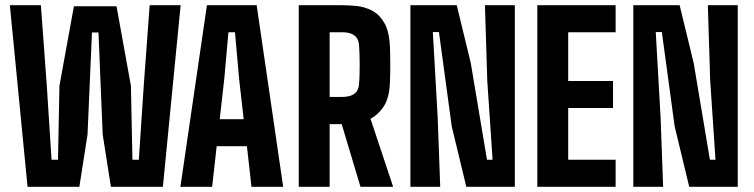

<svg xmlns="http://www.w3.org/2000/svg" viewBox="-20 -716 2891 736"><path d="M85.6 0 17.8 -696H136.7L159.4 -387.3L177.6 -103.6H202.3L207.9 -387.3L263.3 -692H426.7L481.8 -387.3L487.7 -103.6H512.2L531 -387.3L553.7 -696H672.4L604.4 0H405.1L373.7 -200.1L357.5 -591.6H332.5L315.5 -200.1L284.2 0Z M671.6 0 773.2 -696H963.9L1065.5 0H943.9L926.6 -155.5H810.6L793.2 0ZM822.3 -259.1H914.1L896.7 -412.5L880.8 -592.4H855.6L839.6 -412.3Z M1125.2 0V-696H1291.1Q1316 -696 1346.3 -693.1Q1376.6 -690.1 1404.8 -676.1Q1433.1 -662 1452.6 -629.3Q1472.2 -596.5 1474.7 -536.5Q1475.3 -522.5 1475.6 -507.4Q1475.9 -492.3 1476 -475.6Q1476.1 -458.8 1475.9 -439.8Q1475.8 -420.8 1474.7 -399.5Q1472.3 -340 1450.9 -307.9Q1429.5 -275.8 1400.3 -260.7L1487 0H1361.8L1289.8 -240.1H1243.6V0ZM1243.6 -344.5H1290.9Q1311 -344.5 1325.1 -349.5Q1339.2 -354.5 1347.1 -365.3Q1354.9 -376.2 1356.3 -393.9Q1357.8 -410.7 1358.3 -430.4Q1358.8 -450.1 1358.8 -470.5Q1358.8 -490.9 1358.1 -509.7Q1357.3 -528.4 1356.3 -542.9Q1355.1 -560.4 1347.2 -571.2Q1339.3 -582.1 1325.3 -587.2Q1311.3 -592.4 1291.1 -592.4H1243.6Z M1553.2 0V-696H1730.8L1784.6 -474.5L1846.8 -103.6H1868.2L1847.9 -406.8L1838.9 -696H1953.5V0H1767.5L1711.6 -232L1662.6 -593.2H1639.2L1657.8 -265.9L1667.5 0Z M2039.7 0V-696H2339.9V-592.4H2158.1V-405.6H2329.9V-301.9H2158.1V-103.7H2339.9V0Z M2407.7 0V-696H2585.3L2639.1 -474.5L2701.3 -103.6H2722.7L2702.4 -406.8L2693.4 -696H2808V0H2622L2566.1 -232L2517.1 -593.2H2493.7L2512.3 -265.9L2522 0Z"/></svg>

Font: Big Shoulders Display SC Thin
Style: Regular
Weight: 100
Designer: Patric King
Foundry: XO Type Co
Version: Version 2.002